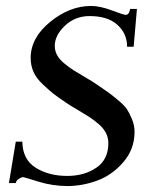

<svg xmlns="http://www.w3.org/2000/svg" viewBox="-20 -615 519 645"><path d="M206 10Q157 10 108.5 -5Q60 -20 58 -20Q52 -20 43 -14Q34 -8 33 0H10L33 -139H55Q56 -79 100 -51.5Q144 -24 206 -24Q263 -24 303.5 -51.5Q344 -79 344 -134Q344 -153 335.5 -169Q327 -185 310.5 -199Q294 -213 278.5 -223Q263 -233 239 -247Q215 -261 202 -270Q171 -291 159 -300.5Q147 -310 124.5 -331Q102 -352 92.5 -373.5Q83 -395 83 -420Q83 -488 148.5 -541.5Q214 -595 286 -595Q316 -595 356 -580Q396 -565 402 -565Q414 -565 417 -585H440L429 -458H407Q407 -502 374.5 -531.5Q342 -561 281 -561Q232 -561 198 -528.5Q164 -496 164 -461Q164 -444 172 -429.5Q180 -415 196.5 -401.5Q213 -388 228 -378.5Q243 -369 267 -355Q291 -341 304 -332Q333 -312 342.5 -305.5Q352 -299 375 -280Q398 -261 406.5 -248Q415 -235 423.5 -214.5Q432 -194 432 -172Q432 -114 394.5 -70.5Q357 -27 307 -8.5Q257 10 206 10Z"/></svg>

Font: Judson
Style: Italic
Weight: 400
Italic angle: -9.5°
Version: Version 20110429